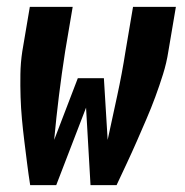

<svg xmlns="http://www.w3.org/2000/svg" viewBox="-20 -540 540 560"><path d="M68 0Q63 -32 59 -64Q55 -96 51 -128Q47 -160 44 -192.5Q41 -225 40 -257.5Q39 -290 39.5 -323.5Q40 -357 45 -390L67 -520H192L170 -390Q160 -326 152 -261.5Q144 -197 138 -132L207 -312H283L294 -132Q308 -197 322 -261.5Q336 -326 346 -390L368 -520H493L471 -390Q466 -357 455.5 -323.5Q445 -290 433 -257.5Q421 -225 407 -192.5Q393 -160 379 -128Q365 -96 350 -64Q335 -32 320 0H244L231 -226L144 0Z"/></svg>

Font: Iosevka Term Curly Hv Obl
Style: Regular
Weight: 900
Italic angle: -9°
Designer: Belleve Invis
Foundry: Belleve Invis
Version: Version 32.3.0